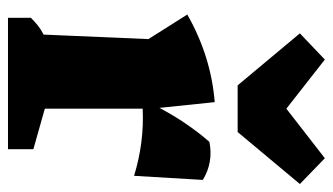

<svg xmlns="http://www.w3.org/2000/svg" viewBox="-192 -622 814 469"><g transform="rotate(90 214.5 -387.0)"><path d="M23 0V-56Q33 -66 42.5 -73.5Q52 -81 64 -87L75 -343L15 -438Q117 -496 229 -505L243 -370Q279 -438 326 -492Q376 -502 419 -476L409 -308Q327 -333 245 -329V-90L344 -62V0ZM188 -561 61 -713 125 -774 245 -680 366 -774 429 -713 302 -561Z"/></g></svg>

Font: Piazzolla ExtraBold
Style: Regular
Weight: 800
Designer: Juan Pablo del Peral
Foundry: Huerta Tipografica
Version: Version 1.330